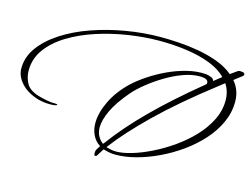

<svg xmlns="http://www.w3.org/2000/svg" viewBox="-106 -827 1424 1083"><g transform="rotate(15 606.0 -285.5)"><path d="M523 86Q519 86 518 81Q517 76 517 70Q517 62 518 60Q518 53 537 26Q507 7 492 -24.5Q477 -56 477 -94Q477 -153 510.5 -222.5Q544 -292 607 -352Q640 -383 687 -414.5Q734 -446 788.5 -471.5Q843 -497 900 -511Q957 -525 1009 -521Q1026 -519 1040.5 -512.5Q1055 -506 1058 -494Q1068 -502 1078.5 -510.5Q1089 -519 1102 -529Q1064 -568 1002.5 -591Q941 -614 866 -624.5Q791 -635 710 -635Q621 -635 527 -620.5Q433 -606 345.5 -577.5Q258 -549 188.5 -506.5Q119 -464 78 -408Q37 -352 37 -282Q37 -245 55 -210Q73 -175 128 -158Q148 -152 178 -146Q208 -140 224 -141H228Q243 -141 243 -137Q243 -134 231 -131Q224 -130 216.5 -129.5Q209 -129 201 -129Q170 -129 136 -137Q69 -156 31.5 -196.5Q-6 -237 -6 -283Q-6 -350 35.5 -407Q77 -464 148.5 -510.5Q220 -557 312.5 -589.5Q405 -622 507.5 -639.5Q610 -657 712 -657Q757 -657 814 -653.5Q871 -650 930.5 -639.5Q990 -629 1044.5 -609Q1099 -589 1138 -556L1176 -583Q1185 -589 1195 -587Q1222 -587 1217 -570Q1217 -569 1213 -565L1166 -529Q1186 -506 1197 -477Q1208 -448 1208 -412Q1208 -349 1181 -290Q1154 -231 1107.5 -179.5Q1061 -128 1002 -86Q943 -44 878.5 -13.5Q814 17 751 33.5Q688 50 633 50Q612 50 594 46.5Q576 43 561 38Q556 46 549.5 56Q543 66 535 79Q532 86 523 86ZM549 9 556 1Q633 -104 747 -218Q861 -332 1027 -468Q1028 -471 1028 -476Q1028 -487 1016.5 -493.5Q1005 -500 977 -500Q934 -500 884 -482Q834 -464 784.5 -434.5Q735 -405 692.5 -371Q650 -337 622 -305Q561 -234 534 -176.5Q507 -119 507 -77Q507 -48 518.5 -26.5Q530 -5 549 9ZM632 32Q669 32 721.5 16.5Q774 1 833 -28Q892 -57 949 -97Q1006 -137 1052 -185.5Q1098 -234 1126 -290Q1154 -346 1154 -406Q1154 -433 1147 -456.5Q1140 -480 1127 -500L1095 -475Q900 -324 774 -201Q648 -78 579 14L573 22Q586 26 601 29Q616 32 632 32Z"/></g></svg>

Font: WindSong
Style: Regular
Weight: 400
Designer: Robert E. Leuschke
Foundry: Robert E. Leuschke
Version: Version 1.010; ttfautohint (v1.8.3)